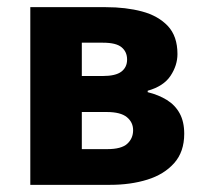

<svg xmlns="http://www.w3.org/2000/svg" viewBox="-20 -516 568 536"><path d="M64.6 0V-496H275.4Q331.5 -496 376.5 -484Q421.5 -472 448.5 -443.5Q475.4 -414.9 475.4 -365.1Q475.4 -333.6 456.1 -304.4Q436.7 -275.2 392.3 -262.7V-258.7Q423 -251.1 446 -236.8Q469 -222.6 481.7 -199.3Q494.3 -176.1 494.3 -142.7Q494.3 -92 466.1 -60.5Q438 -29 391.3 -14.5Q344.6 0 287.6 0ZM208.4 -303.8H266.6Q302.8 -303.8 318.8 -316Q334.8 -328.2 334.8 -349.8Q334.8 -371.3 319.5 -384Q304.3 -396.8 267.4 -396.8H208.4ZM208.4 -99.7H279.6Q319 -99.7 335.3 -114.7Q351.6 -129.6 351.6 -152.5Q351.6 -174.8 334.1 -189Q316.6 -203.3 277.8 -203.3H208.4Z"/></svg>

Font: Source Sans Variable
Style: Regular
Weight: 200
Designer: Paul D. Hunt
Foundry: Adobe Systems Incorporated
Version: Version 3.006;hotconv 1.0.111;makeotfexe 2.5.65597